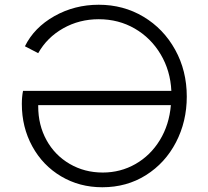

<svg xmlns="http://www.w3.org/2000/svg" viewBox="-20 -777 878 809"><path d="M72 -339Q72 -369 77 -394H702Q698 -479 657 -548Q616 -617 548 -656.5Q480 -696 396 -696Q314 -696 246 -657.5Q178 -619 141 -553L85 -582Q124 -661 209 -709Q294 -757 396 -757Q500 -757 584.5 -706.5Q669 -656 718 -567.5Q767 -479 767 -370Q767 -265 721.5 -177.5Q676 -90 595 -39Q514 12 411 12Q315 12 237.5 -34Q160 -80 116 -160.5Q72 -241 72 -339ZM413 -50Q488 -50 551 -86Q614 -122 653.5 -186.5Q693 -251 700 -334H141V-329Q141 -250 176 -186.5Q211 -123 273.5 -86.5Q336 -50 413 -50Z"/></svg>

Font: Eudoxus Sans Light
Style: Regular
Weight: 300
Designer: Stijn de Vries
Foundry: tokotype
Version: Version 2.005